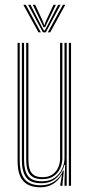

<svg xmlns="http://www.w3.org/2000/svg" viewBox="-20 -780 376 806"><path d="M150.2 6.2Q125.8 6.2 108.6 0.1Q91.5 -6 80.8 -16.8Q70 -27.5 64 -41.8Q58 -56 55.9 -72.4Q53.8 -88.8 53.8 -106V-600H62.8V-107.2Q62.8 -86.8 66.1 -67.8Q69.5 -48.8 78.9 -34Q88.2 -19.2 106 -10.8Q123.8 -2.2 152.2 -2.2Q184.5 -2.2 208.5 -18.6Q232.5 -35 245 -64.2H248L242.5 -9.2V0H233.2V-5.2L239.8 -45H237.8Q225 -21.2 202.2 -7.5Q179.5 6.2 150.2 6.2ZM269 0V-600H278.2V0ZM157.8 -28Q136.5 -28 123.1 -34.2Q109.8 -40.5 102.6 -51.6Q95.5 -62.8 92.8 -77.6Q90 -92.5 90 -109.5V-600H99.2V-110Q99.2 -88.5 103.9 -71.9Q108.5 -55.2 121.2 -45.8Q134 -36.2 158.8 -36.2Q184.5 -36.2 200.8 -47.9Q217 -59.5 224.6 -77.5Q232.2 -95.5 232.2 -114.5V-600H241.8V-114.8Q241.8 -94.2 233 -74.1Q224.2 -54 205.8 -41Q187.2 -28 157.8 -28ZM154 -10.8Q107.8 -10.8 89.8 -35.2Q71.8 -59.8 71.8 -107.5V-600H81V-108.2Q81 -65 97.1 -42Q113.2 -19 156.5 -19Q189 -19 209.9 -34.2Q230.8 -49.5 240.8 -71.9Q250.8 -94.2 250.8 -115.5V-600H260V0H250.8V-22.2L253.5 -87.8H250.5Q242.2 -56.5 217.4 -33.5Q192.5 -10.5 154 -10.8ZM78 -759.8H88.2L151.5 -644.2H141.5ZM98 -759.8H108.2L156.2 -666.5L164.5 -652H167.8L175.8 -666.5L224 -759.8H234.2L172 -644.2H160.2ZM117.5 -759.8H127.8L161.2 -687.8L165 -675.5H167.2L171 -687.8L204.5 -759.8H214.8L176.2 -680.8L169.2 -665.5H163L155.8 -680.8ZM244 -759.8H254L190.8 -644.2H180.8Z"/></svg>

Font: Big Shoulders Inline Display Thin Light
Style: Regular
Weight: 300
Version: Version 2.002